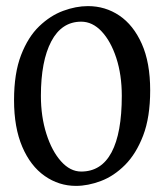

<svg xmlns="http://www.w3.org/2000/svg" viewBox="-20 -597 540 629"><path d="M229 12Q173 12 126.5 -20.5Q80 -53 53 -116Q26 -179 26 -269Q26 -357 49 -416.5Q72 -476 108.5 -511Q145 -546 187 -561.5Q229 -577 268 -577Q325 -577 371 -546Q417 -515 444.5 -453.5Q472 -392 472 -301Q472 -213 449 -153Q426 -93 389.5 -56.5Q353 -20 310.5 -4Q268 12 229 12ZM246 -35Q312 -35 345.5 -98Q379 -161 379 -283Q379 -352 361 -407Q343 -462 313 -494Q283 -526 246 -526Q182 -526 148 -461.5Q114 -397 114 -283Q114 -215 132 -158.5Q150 -102 180 -68.5Q210 -35 246 -35Z"/></svg>

Font: Belleza
Style: Regular
Weight: 400
Designer: Eduardo Rodriguez Tunni
Foundry: Eduardo Rodriguez Tunni
Version: Version 1.003; ttfautohint (v1.8.4.7-5d5b)